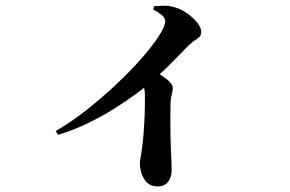

<svg xmlns="http://www.w3.org/2000/svg" viewBox="-20 -611 1040 689"><path d="M180 -141Q234 -172 290 -216Q346 -260 397 -308Q448 -356 487.5 -401Q527 -446 550 -481.5Q573 -517 573 -535Q573 -547 558.5 -558.5Q544 -570 530 -577L533 -589Q549 -590 568 -590.5Q587 -591 606 -585Q629 -579 651 -563.5Q673 -548 687.5 -530Q702 -512 702 -497Q702 -485 696 -479Q690 -473 681 -467.5Q672 -462 661 -452Q636 -427 598 -388Q560 -349 514 -310Q498 -296 466 -272.5Q434 -249 390.5 -221.5Q347 -194 295.5 -169Q244 -144 188 -127ZM547 58Q514 58 498 32.5Q482 7 482 -25Q482 -35 485 -49.5Q488 -64 490 -82Q494 -113 496 -141.5Q498 -170 499 -194.5Q500 -219 500 -238Q500 -257 500 -270Q500 -289 494.5 -303Q489 -317 479 -332L521 -367Q552 -346 576 -328.5Q600 -311 600 -295Q600 -284 596.5 -272.5Q593 -261 592 -243Q591 -194 591.5 -145Q592 -96 594 -57.5Q596 -19 596 0Q596 24 583.5 41Q571 58 547 58Z"/></svg>

Font: Noto Serif SC ExtraLight
Style: Bold
Weight: 700
Version: Version 2.002-H1;hotconv 1.1.0;makeotfexe 2.6.0